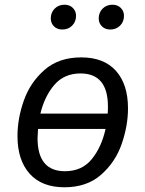

<svg xmlns="http://www.w3.org/2000/svg" viewBox="-20 -781 616 813"><path d="M522 -322Q522 -249 495.5 -172Q469 -95 408.5 -41.5Q348 12 253 12Q157 12 105.5 -45.5Q54 -103 54 -205Q54 -279 81 -355.5Q108 -432 168.5 -485Q229 -538 324 -538Q420 -538 471 -481Q522 -424 522 -322ZM151 -300H436Q437 -310 437 -330Q437 -470 321 -470Q252 -470 210.5 -422Q169 -374 151 -300ZM427 -235H141Q139 -207 139 -196Q139 -56 255 -56Q327 -56 368.5 -107Q410 -158 427 -235ZM195 -703Q195 -728 211.5 -744.5Q228 -761 253 -761Q275 -761 288.5 -747.5Q302 -734 302 -714Q302 -689 285.5 -672.5Q269 -656 244 -656Q222 -656 208.5 -669.5Q195 -683 195 -703ZM398 -703Q398 -728 414.5 -744.5Q431 -761 456 -761Q478 -761 491.5 -747.5Q505 -734 505 -714Q505 -689 488.5 -672.5Q472 -656 447 -656Q425 -656 411.5 -669.5Q398 -683 398 -703Z"/></svg>

Font: FiraGO Book
Style: Italic
Weight: 350
Italic angle: -8°
Designer: bBox Type GmbH
Foundry: bBox Type GmbH
Version: Version 1.001